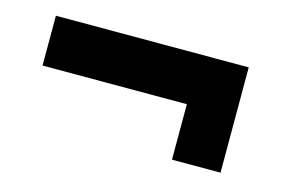

<svg xmlns="http://www.w3.org/2000/svg" viewBox="-46 -449 651 428"><g transform="rotate(15 279.0 -234.5)"><path d="M484 -356V-113H372V-241H39V-356Z"/></g></svg>

Font: Piazzolla ExtraBold
Style: Regular
Weight: 800
Designer: Juan Pablo del Peral
Foundry: Huerta Tipografica
Version: Version 1.330